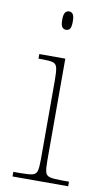

<svg xmlns="http://www.w3.org/2000/svg" viewBox="-85 -780 450 822"><g transform="rotate(10 140.0 -369.0)"><path d="M147 -658Q137 -658 130.5 -666Q124 -674 124 -698Q124 -721 130.5 -729.5Q137 -738 147 -738Q158 -738 164 -729.5Q170 -721 170 -698Q170 -674 164 -666Q158 -658 147 -658ZM31 0V-20H61Q98 -20 114 -24Q130 -28 134 -43.5Q138 -59 138 -94V-438Q138 -475 134 -491.5Q130 -508 115.5 -512Q101 -516 71 -516H53V-536H166V-94Q166 -59 170 -43.5Q174 -28 190.5 -24Q207 -20 243 -20H273V0Z"/></g></svg>

Font: Noto Serif Myanmar Thin
Style: Regular
Weight: 100
Designer: Ben Mitchell and the Monotype Design Team
Foundry: Monotype Imaging Inc.
Version: Version 2.106; ttfautohint (v1.8.4.7-5d5b)